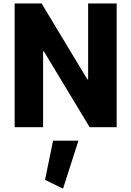

<svg xmlns="http://www.w3.org/2000/svg" viewBox="-20 -742 764 1120"><path d="M289.6 78.6H437.5L347.7 358.4L242.7 307.1ZM494.1 -721.7H660.6V0H502.9L236.3 -441.9H231.4V0H65.4V-721.7H222.7L489.3 -279.3H494.1Z"/></svg>

Font: Estedad-FD ExtraBold
Style: Regular
Weight: 800
Designer: Amin Abedi
Version: Version 7.3